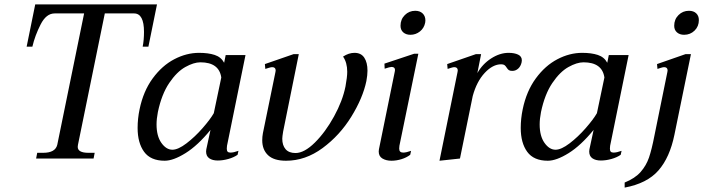

<svg xmlns="http://www.w3.org/2000/svg" viewBox="-20 -720 3194 872"><path d="M149 -26H176Q231 -26 240 -62L362 -659H228Q190 -659 164.5 -609Q139 -559 127 -508H101L140 -700H693L654 -508H628Q634 -538 634 -575Q634 -659 589 -659H456L334 -62Q333 -59 333 -53Q333 -26 382 -26H410L405 0H144Z M605 -139Q605 -181 614 -224Q631 -306 673.5 -364Q716 -422 771.5 -451Q827 -480 884 -480Q926 -480 955 -470.5Q984 -461 998 -435L1005 -470H1095L1011 -58Q1010 -53 1010 -45Q1010 -35 1014 -31Q1018 -27 1027 -27Q1041 -27 1063 -35L1059 -17Q1042 -5 1017 2Q992 9 969 9Q945 9 930.5 -1Q916 -11 916 -32Q916 -38 917 -42L936 -130Q878 -59 822.5 -24.5Q767 10 728 10Q664 10 634.5 -30.5Q605 -71 605 -139ZM951 -206 985 -368Q975 -437 890 -437Q860 -437 821.5 -415.5Q783 -394 748.5 -343Q714 -292 697 -211Q691 -180 691 -155Q691 -102 713 -71Q735 -40 763 -40Q789 -40 827 -69Q865 -98 900 -138Q935 -178 951 -206Z M1171 -83Q1171 -99 1174 -115L1231 -393Q1232 -396 1232 -400Q1232 -415 1216 -415Q1211 -415 1201 -412Q1191 -409 1185 -407L1183 -429L1313 -474H1337L1266 -123Q1262 -99 1262 -90Q1262 -60 1277 -42.5Q1292 -25 1322 -25Q1362 -25 1410 -72.5Q1458 -120 1497 -191Q1536 -262 1549 -327Q1557 -370 1557 -394Q1557 -436 1538 -463Q1564 -480 1590 -480Q1620 -480 1634.5 -458Q1649 -436 1649 -399Q1649 -379 1644 -352Q1628 -275 1575.5 -190Q1523 -105 1445 -47.5Q1367 10 1279 10Q1224 10 1197.5 -15Q1171 -40 1171 -83Z M1799 -603Q1799 -632 1818.5 -651.5Q1838 -671 1866 -671Q1887 -671 1899.5 -659Q1912 -647 1912 -627Q1912 -621 1911 -617Q1906 -592 1887 -577Q1868 -562 1844 -562Q1824 -562 1811.5 -573Q1799 -584 1799 -603ZM1700 -32Q1700 -38 1701 -42L1773 -395Q1774 -398 1774 -402Q1774 -416 1758 -416Q1751 -416 1727 -408L1726 -431L1861 -476H1880L1794 -58Q1793 -53 1793 -45Q1793 -27 1811 -27Q1825 -27 1847 -35L1843 -17Q1826 -4 1803 3Q1780 10 1758 10Q1734 10 1717 0Q1700 -10 1700 -32Z M2350 -446Q2350 -440 2349 -437Q2345 -419 2333.5 -408.5Q2322 -398 2307 -398Q2296 -398 2291 -401.5Q2286 -405 2281 -413Q2276 -421 2271 -424.5Q2266 -428 2256 -428Q2218 -428 2181.5 -389Q2145 -350 2127 -284L2069 0L1976 10L2058 -393Q2059 -396 2059 -400Q2059 -415 2043 -415Q2038 -415 2028.5 -412Q2019 -409 2013 -407L2011 -429L2141 -474H2165L2148 -388Q2171 -429 2210.5 -454.5Q2250 -480 2290 -480Q2316 -480 2333 -472Q2350 -464 2350 -446Z M2345 -139Q2345 -181 2354 -224Q2371 -306 2413.5 -364Q2456 -422 2511.5 -451Q2567 -480 2624 -480Q2666 -480 2695 -470.5Q2724 -461 2738 -435L2745 -470H2835L2751 -58Q2750 -53 2750 -45Q2750 -35 2754 -31Q2758 -27 2767 -27Q2781 -27 2803 -35L2799 -17Q2782 -5 2757 2Q2732 9 2709 9Q2685 9 2670.5 -1Q2656 -11 2656 -32Q2656 -38 2657 -42L2676 -130Q2618 -59 2562.5 -24.5Q2507 10 2468 10Q2404 10 2374.5 -30.5Q2345 -71 2345 -139ZM2691 -206 2725 -368Q2715 -437 2630 -437Q2600 -437 2561.5 -415.5Q2523 -394 2488.5 -343Q2454 -292 2437 -211Q2431 -180 2431 -155Q2431 -102 2453 -71Q2475 -40 2503 -40Q2529 -40 2567 -69Q2605 -98 2640 -138Q2675 -178 2691 -206Z M3042 -603Q3042 -632 3061.5 -651.5Q3081 -671 3109 -671Q3130 -671 3142 -659.5Q3154 -648 3154 -629Q3154 -600 3134.5 -581Q3115 -562 3087 -562Q3067 -562 3054.5 -573Q3042 -584 3042 -603ZM2817 109Q2864 90 2889.5 61Q2915 32 2927.5 -4.5Q2940 -41 2952 -103L3011 -393Q3012 -396 3012 -400Q3012 -415 2996 -415Q2991 -415 2981.5 -412Q2972 -409 2966 -407L2964 -429L3093 -474H3118L3043 -108Q3022 -5 2970.5 54Q2919 113 2817 132Z"/></svg>

Font: Taviraj
Style: Italic
Weight: 400
Italic angle: -12°
Designer: Katatrad Team
Foundry: CadsonDemak
Version: Version 1.001